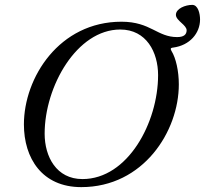

<svg xmlns="http://www.w3.org/2000/svg" viewBox="-20 -753 840 787"><path d="M313 14C568 14 713 -215 713 -407C713 -462 701 -515 683 -544C675 -558 685 -557 690 -558C758 -567 800 -617 800 -673C800 -697 792 -733 768 -733C740 -733 701 -718 701 -692C701 -680 713 -669 725 -658C735 -649 745 -639 745 -629C745 -611 733 -601 706 -601C666 -601 639 -616 607 -632C575 -648 538 -664 478 -664C223 -664 78 -435 78 -243C78 -105 152 14 313 14ZM318 -19C211 -19 163 -111 163 -205C163 -399 295 -632 473 -632C580 -632 628 -539 628 -445C628 -251 504 -19 318 -19Z"/></svg>

Font: EB Garamond
Style: Italic
Weight: 400
Italic angle: -17.2°
Designer: Georg Duffner and Octavio Pardo
Foundry: Georg Duffner
Version: Version 1.000;PS 001.000;hotconv 1.0.88;makeotf.lib2.5.64775